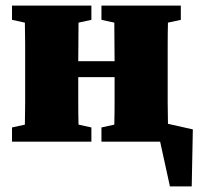

<svg xmlns="http://www.w3.org/2000/svg" viewBox="-20 -507 733 687"><path d="M343 -436V-487H627V-436L581 -426Q580 -390 580 -349Q580 -308 580 -277V-210Q580 -180 580 -140Q580 -100 581 -64L670 -44L666 160H588L553 0H343V-51L389 -61Q390 -97 390 -141.5Q390 -186 390 -231H260Q260 -187 260 -142Q260 -97 261 -61L307 -51V0H23V-51L69 -61Q70 -97 70 -138Q70 -179 70 -210V-277Q70 -308 70 -349Q70 -390 69 -426L23 -436V-487H307V-436L261 -426Q261 -393 260.5 -356Q260 -319 260 -288H390Q390 -319 389.5 -356Q389 -393 389 -426Z"/></svg>

Font: Source Serif 4 Black
Style: Regular
Weight: 900
Designer: Frank Grießhammer
Foundry: Adobe
Version: Version 4.005;hotconv 1.1.0;makeotfexe 2.6.0